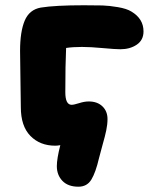

<svg xmlns="http://www.w3.org/2000/svg" viewBox="-20 -561 570 729"><path d="M277.8 147.9Q238.3 147.9 217 125.7Q195.8 103.5 195.8 69.8Q195.8 41.5 209 -9.8Q197.3 -7.8 189.9 -7.8Q131.8 -7.8 95.5 -44.9Q59.1 -82 59.1 -153.8Q59.1 -185.5 57.6 -262.2Q56.2 -338.9 56.2 -368.2Q56.2 -440.4 73.7 -482.4Q91.3 -524.4 134.8 -532.2Q189 -541 298.8 -541Q344.2 -541 369.1 -540.3Q394 -539.6 427.5 -533.9Q460.9 -528.3 479 -517.1Q524.9 -489.7 524.9 -441.9Q524.9 -408.7 499.3 -391.4Q473.6 -374 437 -374Q418 -374 370.4 -378.4Q322.8 -382.8 291 -382.8Q256.3 -382.8 231 -378.9Q228 -314.9 228 -210.9Q228 -163.1 252 -163.1Q260.7 -163.1 280.5 -169.4Q300.3 -175.8 316.9 -175.8Q349.6 -175.8 368.9 -157.2Q388.2 -138.7 388.2 -108.9Q388.2 -88.9 383.5 -66.4Q378.9 -43.9 369.6 -11.7Q360.4 20.5 356 39.1Q343.3 93.8 326.9 120.8Q310.5 147.9 277.8 147.9Z"/></svg>

Font: Shantell Sans Bouncy
Style: Regular
Weight: 800
Designer: Stephen Nixon, Anya Danilova, Shantell Martin
Foundry: Arrow Type
Version: Version 1.006;[9816181b4]